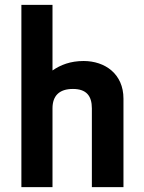

<svg xmlns="http://www.w3.org/2000/svg" viewBox="-20 -770 593 790"><path d="M68 0H196V-324C196 -376 224 -404 280 -404C335 -404 358 -376 358 -324V0H488V-364C488 -466 412 -519 324 -519C270 -519 229 -503 196 -480V-750H68Z"/></svg>

Font: Finlandica SemiBold
Style: Regular
Weight: 600
Designer: Niklas Ekholm, Juho Hiilivirta, Jaakko Suomalainen
Foundry: Helsinki Type Studio
Version: Version 2.000;Glyphs 3.2 (3202)